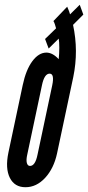

<svg xmlns="http://www.w3.org/2000/svg" viewBox="-20 -775 368 803"><path d="M86.5 8Q132.5 8 168.8 -31.2Q205 -70.5 218.5 -133L286.5 -453Q309 -562.5 285.5 -671L328.5 -714L313.5 -755L273 -715Q272.5 -718.5 268.8 -728.2Q265 -738 261 -747L203.5 -687Q207 -681.5 209.8 -672.5Q212.5 -663.5 214.5 -656.5L168.5 -612L183.5 -572L225.5 -613.5Q228 -600 228 -575.8Q228 -551.5 225.5 -527.5Q200 -555 174 -555Q142 -555 115.2 -519Q88.5 -483 75 -419L15 -136Q1.5 -70.5 21.2 -31.2Q41 8 86.5 8ZM105.5 -81Q95.5 -81 92.2 -93.8Q89 -106.5 94 -128.5L155.5 -418.5Q165.5 -467 187.5 -467Q208.5 -467 198.5 -418.5L137 -128.5Q127.5 -81 105.5 -81Z"/></svg>

Font: League Gothic SemiCondensed Italic
Style: Regular
Weight: 400
Width: 4
Designer: The League of Moveable Type
Version: Version 1.600; ttfautohint (v1.8.3)